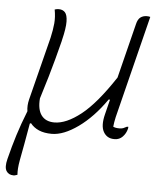

<svg xmlns="http://www.w3.org/2000/svg" viewBox="-62 -578 714 829"><g transform="rotate(5 295.5 -163.5)"><path d="M160 -528Q177 -528 187 -517Q197 -506 197.5 -477.5Q198 -449 185 -396L184 -391Q173 -347 163 -310.5Q153 -274 141.5 -234Q130 -194 112 -137Q108 -89 126.5 -64Q145 -39 183 -39Q234 -39 297.5 -89Q361 -139 438 -256Q453 -315 467.5 -374Q482 -433 497 -492Q502 -514 513.5 -522.5Q525 -531 541 -531Q550 -531 556 -529L445 -85Q442 -73 440.5 -62Q439 -51 438 -43Q447 -38 465 -38Q475 -38 481.5 -40.5Q488 -43 497 -48H503Q503 -42 502 -39Q497 -19 483 -4.5Q469 10 449 10H446Q415 10 400 -16.5Q385 -43 398 -94Q402 -110 406 -126Q410 -142 414 -158H408Q353 -79 290 -34Q227 11 176 11Q143 11 120 1Q97 -9 83 -27L78 -25Q69 25 62 65.5Q55 106 49 135Q45 157 44 172Q43 187 44 200Q40 201 36 202.5Q32 204 27 204Q6 204 -4 188Q-14 172 -5 136Q9 80 24.5 30.5Q40 -19 63 -77Q59 -101 66 -129L135 -402Q143 -437 145.5 -465Q148 -493 142 -525Q151 -528 160 -528Z"/></g></svg>

Font: Recursive Sn Csl St Lt
Style: Italic
Weight: 300
Italic angle: -15°
Version: Version 1.079;hotconv 1.0.112;makeotfexe 2.5.65598; ttfautoh